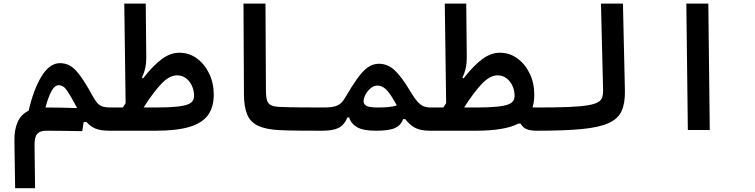

<svg xmlns="http://www.w3.org/2000/svg" viewBox="-20 -713 4142 1053"><path d="M63 319.3 59.1 60.1Q58.1 -2 76.9 -43.9Q95.7 -85.9 137.2 -106Q164.1 -223.6 208.3 -295.2Q252.4 -366.7 309.1 -366.7Q361.8 -366.7 400.6 -321.8Q439.5 -276.9 486.8 -188.5Q502.4 -160.2 515.6 -146.2Q528.8 -132.3 545.2 -127.9Q561.5 -123.5 585.9 -123.5Q604.5 -123.5 613.5 -109.1Q622.6 -94.7 622.6 -62Q622.6 -23.4 610.1 -9.8Q597.7 3.9 580.1 3.9Q532.2 3.9 504.2 -7.6Q476.1 -19 454.6 -43.9H439L431.2 6.3Q371.6 5.4 324.2 4.6Q276.9 3.9 234.4 3.9Q199.7 3.9 184.3 21Q168.9 38.1 169.4 84L172.4 319.3ZM403.3 -120.1Q368.7 -185.1 348.4 -215.3Q328.1 -245.6 302.2 -245.6Q279.8 -245.6 262.5 -213.9Q245.1 -182.1 229.5 -123.5Q270.5 -123.5 316.9 -122.6Q363.3 -121.6 403.3 -120.1Z M578.1 3.9 585.9 -123.5H653.8Q661.6 -135.7 668.9 -147.5L661.6 -693.4H779.3L782.2 -397.5Q782.7 -336.9 758.3 -287.6L764.6 -283.2Q820.3 -354.5 867.7 -389.2Q915 -423.8 963.4 -423.8Q1017.1 -423.8 1059.8 -392.6Q1102.5 -361.3 1127.4 -309.3Q1152.3 -257.3 1152.3 -193.8Q1152.3 -127 1121.6 -83Q1090.8 -39.1 1021 -17.6Q951.2 3.9 833 3.9ZM767.6 -123.5H834.5Q903.3 -123.5 945.3 -127.7Q987.3 -131.8 1008.5 -139.9Q1029.8 -147.9 1037.1 -160.2Q1044.4 -172.4 1044.4 -188.5Q1044.4 -215.8 1033 -241.5Q1021.5 -267.1 1000.5 -283.4Q979.5 -299.8 950.7 -299.8Q909.2 -299.8 865 -253.4Q820.8 -207 767.6 -123.5Z M1752 3.9Q1746.1 3.9 1740.2 3.9Q1733.9 3.9 1728 3.9Q1672.9 3.9 1615.7 3.4Q1558.6 2.9 1509.8 0.5Q1437.5 -3.4 1395.5 -23.2Q1353.5 -43 1335.9 -84.5Q1318.4 -126 1317.9 -194.3L1315.4 -693.4H1436L1438.5 -217.3Q1438.5 -181.2 1444.6 -162.1Q1450.7 -143.1 1467.3 -135.5Q1483.9 -127.9 1516.1 -126.5Q1565.4 -124.5 1628.9 -124Q1692.4 -123.5 1757.8 -123.5Q1773.4 -123.5 1781.2 -106Q1789.1 -88.4 1789.1 -59.6Q1789.1 -32.7 1779.8 -14.4Q1770.5 3.9 1752 3.9Z M1749 3.9Q1735.8 3.9 1729.7 -9.8Q1723.6 -23.4 1723.6 -56.2Q1723.6 -76.7 1732.2 -100.1Q1740.7 -123.5 1757.8 -123.5Q1805.7 -123.5 1830.3 -134.5Q1855 -145.5 1873 -177.7Q1910.2 -241.2 1939.5 -282.2Q1968.8 -323.2 1996.8 -343.3Q2024.9 -363.3 2058.6 -363.3Q2105 -363.3 2143.1 -328.9Q2181.2 -294.4 2228 -215.8Q2251.5 -176.3 2268.8 -156.5Q2286.1 -136.7 2303.5 -130.1Q2320.8 -123.5 2343.8 -123.5Q2362.3 -123.5 2371.3 -110.6Q2380.4 -97.7 2380.4 -62Q2380.4 -20.5 2367.9 -8.3Q2355.5 3.9 2337.9 3.9Q2286.1 3.9 2256.1 -12.2Q2226.1 -28.3 2202.6 -59.6H2190.9Q2179.7 -26.9 2147.7 -11.5Q2115.7 3.9 2042 3.9Q1971.7 3.9 1938.2 -15.6Q1904.8 -35.2 1895 -68.8H1885.3Q1867.2 -25.9 1835.7 -11Q1804.2 3.9 1749 3.9ZM2156.2 -134.3Q2153.3 -140.1 2149.9 -146.5Q2146 -152.3 2142.6 -158.7Q2118.2 -202.6 2096.7 -223.1Q2075.2 -243.7 2050.8 -243.7Q2030.3 -243.7 2012.7 -229Q1995.1 -214.4 1984.6 -194.3Q1974.1 -174.3 1974.1 -157.7Q1974.1 -141.1 1990 -132.3Q2005.9 -123.5 2053.2 -123.5Q2082.5 -123.5 2106.9 -125.5Q2131.3 -127.4 2156.2 -134.3Z M2923.8 3.9Q2887.2 3.9 2866.7 -5.4Q2846.2 -14.6 2835 -35.2H2823.2Q2747.6 3.9 2590.8 3.9H2335.9L2343.8 -123.5H2411.6Q2419.4 -135.7 2426.8 -147.5L2419.4 -693.4H2537.1L2540 -397.5Q2540.5 -336.9 2516.1 -287.6L2522.5 -283.2Q2578.1 -354.5 2625.5 -389.2Q2672.9 -423.8 2721.2 -423.8Q2774.9 -423.8 2817.6 -392.6Q2860.4 -361.3 2885.3 -309.3Q2910.2 -257.3 2910.2 -193.8Q2910.2 -154.3 2900.4 -124Q2913.6 -123.5 2929.7 -123.5Q2949.2 -123.5 2958.3 -110.8Q2967.3 -98.1 2967.3 -67.9Q2967.3 -30.8 2955.6 -13.4Q2943.8 3.9 2923.8 3.9ZM2525.4 -123.5H2592.3Q2661.1 -123.5 2703.1 -127.7Q2745.1 -131.8 2766.4 -139.9Q2787.6 -147.9 2794.9 -160.2Q2802.2 -172.4 2802.2 -188.5Q2802.2 -215.8 2790.8 -241.5Q2779.3 -267.1 2758.3 -283.4Q2737.3 -299.8 2708.5 -299.8Q2667 -299.8 2622.8 -253.4Q2578.6 -207 2525.4 -123.5Z M2923.8 3.9Q2909.7 3.9 2902.6 -12Q2895.5 -27.8 2895.5 -63Q2895.5 -98.1 2905.3 -110.8Q2915 -123.5 2929.7 -123.5Q3031.2 -123.5 3097.4 -126.2Q3163.6 -128.9 3202.4 -135.3Q3241.2 -141.6 3259.8 -152.6Q3278.3 -163.6 3283.2 -180.2Q3288.1 -196.8 3287.6 -219.7L3275.9 -693.4H3396.5L3407.2 -215.8Q3408.7 -147.9 3389.4 -104.7Q3370.1 -61.5 3317.9 -37.8Q3265.6 -14.2 3170.2 -5.1Q3074.7 3.9 2923.8 3.9Z M3752.4 0 3744.1 -693.4H3864.7L3872.6 0Z"/></svg>

Font: CaskaydiaCove NFP SemiBold
Style: Regular
Weight: 600
Designer: Aaron Bell
Foundry: Saja Typeworks
Version: Version 2111.001; VTT 6.35;Nerd Fonts 3.1.1